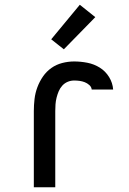

<svg xmlns="http://www.w3.org/2000/svg" viewBox="-20 -786 540 806"><path d="M122 0V-320Q122 -345 125 -370.5Q128 -396 137 -420Q146 -444 160.5 -465Q175 -486 195.5 -500.5Q216 -515 241 -521.5Q266 -528 291 -528Q319 -528 347 -522.5Q375 -517 399 -502Q423 -487 438 -462.5Q453 -438 455 -410H365Q364 -421 355 -429Q346 -437 335.5 -441Q325 -445 314 -446.5Q303 -448 291 -448Q277 -448 264 -442.5Q251 -437 241.5 -426.5Q232 -416 226.5 -403Q221 -390 217.5 -376Q214 -362 213 -348Q212 -334 212 -320V0ZM248 -579 195 -621 315 -766 380 -714Z"/></svg>

Font: Iosevka Bendy Medium
Style: Regular
Weight: 500
Monospace: yes
Designer: Belleve Invis
Foundry: Belleve Invis
Version: Version 30.1.2